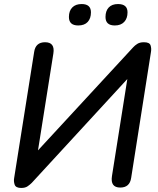

<svg xmlns="http://www.w3.org/2000/svg" viewBox="-20 -921 783 950"><path d="M85 9Q58 9 52.5 -7.5Q47 -24 50 -40L149 -664Q156 -712 203 -712Q253 -712 244 -656L168 -177L639 -687Q647 -696 659.5 -704Q672 -712 692 -712Q720 -712 725 -696.5Q730 -681 727 -664L629 -41Q622 7 575 7Q525 7 534 -50L610 -530L137 -16Q129 -8 117 0.5Q105 9 85 9ZM548 -795Q502 -795 502 -837Q502 -867 518 -884Q534 -901 564 -901Q611 -901 611 -860Q611 -830 594.5 -812.5Q578 -795 548 -795ZM367 -795Q321 -795 321 -837Q321 -867 337.5 -884Q354 -901 384 -901Q430 -901 430 -860Q430 -830 414 -812.5Q398 -795 367 -795Z"/></svg>

Font: Nunito SemiBold
Style: Italic
Weight: 600
Italic angle: -9°
Designer: Vernon Adams
Foundry: Vernon Adams
Version: Version 3.601; ttfautohint (v1.8.2.53-6de2)